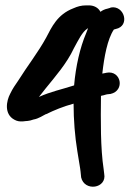

<svg xmlns="http://www.w3.org/2000/svg" viewBox="-20 -684 487 715"><path d="M301 -561C278 -507 262 -437 256 -366C210 -351 169 -343 125 -323L151 -356C185 -398 229 -448 255 -504C272 -535 286 -565 306 -578H308C305 -573 304 -567 301 -561ZM254 -298C254 -237 259 -176 268 -121C274 -82 279 -57 280 -45L282 -25V-24C294 31 379 18 368 -37L366 -54C354 -133 355 -234 356 -327C357 -327 361 -328 364 -329H365C372 -331 378 -333 380 -333H381L390 -334H391C447 -346 431 -424 376 -413C371 -412 368 -411 361 -410C368 -473 380 -538 404 -574L411 -576C466 -587 443 -666 392 -656L391 -655L381 -652C371 -650 362 -646 354 -640C346 -656 329 -664 311 -664H302C282 -664 269 -660 253 -653C193 -630 172 -582 152 -544C122 -489 81 -437 48 -384C36 -366 28 -356 18 -335C4 -309 -6 -259 34 -238C43 -233 53 -231 64 -232H66C78 -234 86 -232 105 -239C124 -242 142 -255 151 -259H152C183 -274 214 -287 254 -298Z"/></svg>

Font: Stray Cat
Style: BlkExt
Weight: 900
Version: Version 1.0